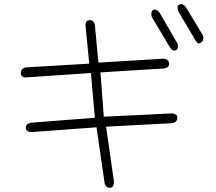

<svg xmlns="http://www.w3.org/2000/svg" viewBox="-20 -836 1040 923"><path d="M956 -665Q962 -641 946 -631Q930 -620 918 -645L839 -778Q826 -808 843 -814Q858 -821 873 -803ZM833 -627Q840 -603 826 -595Q812 -587 797 -608L710 -754Q703 -779 716 -788Q729 -795 746 -777ZM131 -201Q104 -203 104 -222Q104 -240 128 -246L436 -270L417 -485L106 -464Q82 -462 80 -484Q79 -505 103 -512L409 -530L391 -715Q391 -738 410 -739Q430 -741 436 -717L453 -535L767 -554Q790 -551 793 -532Q795 -513 771 -507L463 -488L479 -275L810 -291Q834 -286 833 -269Q831 -249 810 -244L490 -227L528 38Q527 66 509 67Q490 68 483 45L444 -224Z"/></svg>

Font: Yomogi
Style: Regular
Weight: 400
Designer: satsuyako
Foundry: satsuyako
Version: Version 3.100